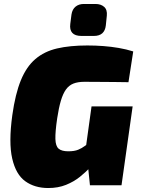

<svg xmlns="http://www.w3.org/2000/svg" viewBox="-20 -933 710 967"><path d="M420 -704Q461 -704 500.5 -701Q540 -698 578 -691.5Q616 -685 651 -674L627 -519Q590 -520 555.5 -520Q521 -520 485 -520.5Q449 -521 405 -521Q372 -521 349.5 -512Q327 -503 312 -482Q297 -461 286.5 -425.5Q276 -390 268 -337Q258 -269 259 -233Q260 -197 275.5 -184Q291 -171 324 -171Q355 -171 374 -179Q393 -187 406 -197Q419 -207 429 -212L465 -126Q453 -112 432.5 -89Q412 -66 382 -42Q352 -18 312.5 -2Q273 14 223 14Q155 14 107.5 -20Q60 -54 41.5 -134.5Q23 -215 42 -353Q57 -460 85 -528.5Q113 -597 158 -635.5Q203 -674 267.5 -689Q332 -704 420 -704ZM648 -397 592 0H433L422 -107L406 -144L441 -397ZM461 -913Q488 -913 504.5 -898.5Q521 -884 518 -854L513 -805Q507 -752 453 -752H390Q358 -752 344 -767.5Q330 -783 334 -813L340 -860Q344 -886 360.5 -899.5Q377 -913 402 -913Z"/></svg>

Font: Exo 2 Black
Style: Italic
Weight: 900
Italic angle: -8°
Designer: Natanael Gama
Foundry: Natanael Gama
Version: Version 2.010